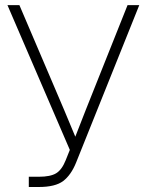

<svg xmlns="http://www.w3.org/2000/svg" viewBox="-20 -748 587 768"><path d="M95.2 0V-41H135.7Q181.6 -41 204.6 -54.9Q227.5 -68.8 242.7 -106.9L259.3 -148.4L9.8 -727.5H57.6L191.4 -414.1Q214.8 -359.4 237.1 -306.9Q259.3 -254.4 281.2 -201.2Q301.8 -254.4 322.5 -306.9Q343.3 -359.4 365.2 -414.1L490.2 -727.5H537.1L284.2 -97.2Q264.2 -47.9 232.7 -23.9Q201.2 0 134.8 0Z"/></svg>

Font: Inter Display ExtraLight
Style: Regular
Weight: 200
Designer: Rasmus Andersson
Foundry: rsms
Version: Version 4.000;git-a52131595